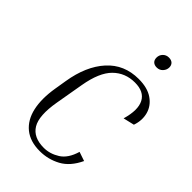

<svg xmlns="http://www.w3.org/2000/svg" viewBox="-266 -1001 1110 1110"><g transform="rotate(45 289.5 -445.5)"><path d="M284 10Q205 10 156.5 -29.5Q108 -69 92 -140.5Q76 -212 92 -309L104 -382Q127 -525 201.5 -607.5Q276 -690 394 -690Q466 -690 509.5 -660Q553 -630 566 -582.5Q579 -535 561 -483L493 -467Q520 -560 494 -610Q468 -660 393 -660Q314 -660 260.5 -607Q207 -554 186 -432L156 -259Q134 -132 168 -76Q202 -20 287 -20Q337 -20 383 -49Q429 -78 450 -150L506 -131Q470 -54 411 -22Q352 10 284 10ZM420 -810Q401 -810 390 -820.5Q379 -831 379 -850Q379 -871 393.5 -886Q408 -901 430 -901Q450 -901 461 -890.5Q472 -880 472 -862Q472 -842 457.5 -826Q443 -810 420 -810Z"/></g></svg>

Font: Inria Serif Light
Style: Italic
Weight: 300
Italic angle: -10°
Designer: Black Foundry Team
Foundry: Black Foundry
Version: Version 1.000; ttfautohint (v1.8.3)